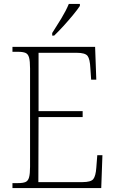

<svg xmlns="http://www.w3.org/2000/svg" viewBox="-20 -951 584 971"><path d="M43 0V-25H72Q96 -25 109 -30.5Q122 -36 127 -54Q132 -72 132 -108V-605Q132 -642 127 -660Q122 -678 109 -683.5Q96 -689 72 -689H43V-714H461L467 -548H441L437 -606Q435 -652 423 -668Q411 -684 368 -684H175V-389H398V-359H175L174 -30H397Q440 -30 452 -45.5Q464 -61 467 -102L472 -166H498L492 0ZM244 -784Q266 -818 290 -857.5Q314 -897 328 -931H384V-921Q373 -904 350 -876Q327 -848 301 -819.5Q275 -791 254 -771H244Z"/></svg>

Font: Noto Serif Tamil SemiCondensed ExtraLight
Style: Italic
Weight: 200
Width: 4
Italic angle: -12°
Designer: Indian Type Foundry, Tom Grace, and the Monotype Design Team
Foundry: Monotype Imaging Inc.
Version: Version 2.003; ttfautohint (v1.8.4.7-5d5b)